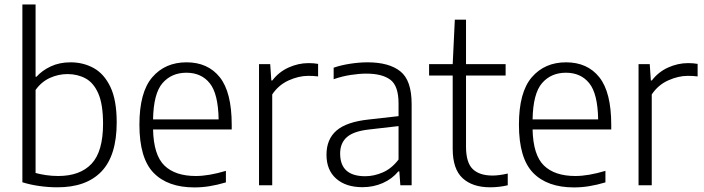

<svg xmlns="http://www.w3.org/2000/svg" viewBox="-20 -828 3144 858"><path d="M235.5 9Q196 9 155.5 3.2Q115 -2.5 80 -13.5V-808H139V-485H143Q168 -513 206.8 -531.2Q245.5 -549.5 295.5 -549.5Q352 -549.5 398.8 -523.8Q445.5 -498 473.5 -439.2Q501.5 -380.5 501.5 -281Q501.5 -133 433.5 -61.8Q365.5 9.5 235.5 9ZM240 -41.5Q338 -41.5 389.2 -96.2Q440.5 -151 440.5 -275Q440.5 -361.5 419.5 -409.8Q398.5 -458 362.5 -477.5Q326.5 -497 281.5 -497Q241 -497 203 -479.8Q165 -462.5 139 -426V-55Q158.5 -49.5 185 -45.5Q211.5 -41.5 240 -41.5Z M849 9.5Q729.5 9.5 666.2 -55.8Q603 -121 603 -271Q603 -416 660.5 -482.8Q718 -549.5 813.5 -549.5Q909 -549.5 962.2 -482.8Q1015.5 -416 1015.5 -270V-249.5H664Q666.5 -135 714.8 -88.2Q763 -41.5 855 -41.5Q913 -41.5 989.5 -64.5V-13Q951 -1.5 916.8 4Q882.5 9.5 849 9.5ZM813 -503Q746.5 -503 706.2 -456.5Q666 -410 664 -294.5H957Q955 -409.5 917.2 -456.2Q879.5 -503 813 -503Z M1137.5 0V-541.5H1187.5L1192.5 -468.5H1197Q1226 -506.5 1269.5 -526.2Q1313 -546 1359 -546Q1382 -546 1401.5 -542.5V-486.5Q1390.5 -488 1379.8 -488.5Q1369 -489 1356.5 -489Q1315.5 -489 1270.2 -468.8Q1225 -448.5 1196.5 -406V0Z M1600 8.5Q1525.5 8.5 1482.2 -29.8Q1439 -68 1439 -136.5Q1439 -206 1484 -244.8Q1529 -283.5 1628 -294L1761 -309V-365.5Q1761 -444.5 1724.2 -471.8Q1687.5 -499 1617 -499Q1586 -499 1547.8 -493.2Q1509.5 -487.5 1471 -474V-525.5Q1504 -537 1545 -543.2Q1586 -549.5 1622.5 -549.5Q1718.5 -549.5 1769 -509.2Q1819.5 -469 1819.5 -363.5V0H1769L1764.5 -62H1760Q1732.5 -28.5 1690.5 -10Q1648.5 8.5 1600 8.5ZM1500 -142Q1500 -40.5 1612 -40.5Q1651 -40.5 1690.5 -57.5Q1730 -74.5 1761 -115V-264.5L1630.5 -249.5Q1561 -242 1530.5 -215.5Q1500 -189 1500 -142Z M2170.5 9Q2091.5 9 2047.2 -31.8Q2003 -72.5 2003 -163V-490.5H1897.5V-541.5H2003L2012.5 -740H2062.5V-541.5H2239.5V-490.5H2062.5V-173Q2062.5 -101.5 2092.5 -72.5Q2122.5 -43.5 2181 -43.5Q2210 -43.5 2249 -52.5V0Q2209.5 9 2170.5 9Z M2545 9.5Q2425.5 9.5 2362.2 -55.8Q2299 -121 2299 -271Q2299 -416 2356.5 -482.8Q2414 -549.5 2509.5 -549.5Q2605 -549.5 2658.2 -482.8Q2711.5 -416 2711.5 -270V-249.5H2360Q2362.5 -135 2410.8 -88.2Q2459 -41.5 2551 -41.5Q2609 -41.5 2685.5 -64.5V-13Q2647 -1.5 2612.8 4Q2578.5 9.5 2545 9.5ZM2509 -503Q2442.5 -503 2402.2 -456.5Q2362 -410 2360 -294.5H2653Q2651 -409.5 2613.2 -456.2Q2575.5 -503 2509 -503Z M2833.5 0V-541.5H2883.5L2888.5 -468.5H2893Q2922 -506.5 2965.5 -526.2Q3009 -546 3055 -546Q3078 -546 3097.5 -542.5V-486.5Q3086.5 -488 3075.8 -488.5Q3065 -489 3052.5 -489Q3011.5 -489 2966.2 -468.8Q2921 -448.5 2892.5 -406V0Z"/></svg>

Font: Encode Sans Lt
Style: Regular
Weight: 300
Designer: Multiple Designers
Foundry: Impallari Type
Version: Version 3.002; ttfautohint (v1.8.3) -l 8 -r 50 -G 200 -x 14 